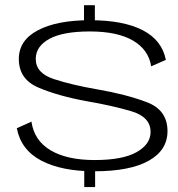

<svg xmlns="http://www.w3.org/2000/svg" viewBox="-20 -718 704 760"><path d="M312.5 -621.5H355.5V-697.5H312.5ZM313.5 22.5H356.5V-52.5H313.5ZM353.5 -40Q494.5 -40 568.8 -81.8Q643 -123.5 643 -199Q643 -282.5 561.2 -313.5Q479.5 -344.5 366.5 -364Q265 -381.5 193.2 -405Q121.5 -428.5 121.5 -484.5Q121.5 -534.5 175.2 -564Q229 -593.5 335.5 -593.5Q444.5 -593.5 506.2 -557.5Q568 -521.5 578.5 -455.5L636.5 -481Q621 -559.5 544.2 -598.8Q467.5 -638 336.5 -638Q205.5 -638 130 -598.2Q54.5 -558.5 54.5 -484.5Q54.5 -404.5 131.8 -371.5Q209 -338.5 320 -318Q425 -300 500.5 -277.5Q576 -255 576 -195.5Q576 -147 520.8 -115.8Q465.5 -84.5 354.5 -84.5Q245 -84.5 180 -123.2Q115 -162 104.5 -236.5L46.5 -210.5Q63 -124.5 143.5 -82.2Q224 -40 353.5 -40Z"/></svg>

Font: Anybody Expanded Light
Style: Regular
Weight: 300
Width: 7
Version: Version 1.113;gftools[0.9.25]